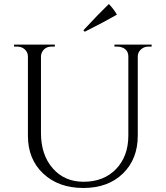

<svg xmlns="http://www.w3.org/2000/svg" viewBox="-20 -922 825 956"><path d="M402 -764 395 -771Q471 -853 522 -902Q548 -875 562 -849Q498 -812 402 -764ZM735 -690H719Q698 -690 682.5 -676.5Q667 -663 666 -643V-247Q666 -130 592 -58Q518 14 395 14Q272 14 195.5 -57.5Q119 -129 119 -246V-641Q119 -662 103.5 -676Q88 -690 66 -690H50V-700H253V-690H237Q207 -690 192 -667Q185 -656 184 -642V-260Q184 -151 242.5 -84Q301 -17 396 -17Q497 -17 558 -80.5Q619 -144 619 -247V-642Q618 -675 587 -686Q577 -690 566 -690H550V-700H735Z"/></svg>

Font: Cinzel Decorative
Style: Regular
Weight: 400
Designer: Natanael Gama
Version: Version 1.001;PS 001.001;hotconv 1.0.56;makeotf.lib2.0.21325